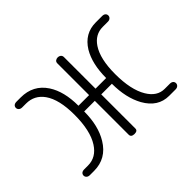

<svg xmlns="http://www.w3.org/2000/svg" viewBox="-136 -978 1273 1273"><g transform="rotate(-45 500.0 -342.0)"><path d="M100.6 -687.5Q85 -687.5 76.2 -679.7Q68.4 -671.9 68.4 -661.1Q68.4 -650.4 76.2 -642.6Q85 -633.8 100.6 -633.8H136.7Q214.8 -633.8 260.7 -569.3Q311.5 -497.1 311.5 -354.5Q311.5 -205.1 260.7 -126Q213.9 -52.7 136.7 -52.7H100.6Q85 -52.7 76.2 -44.9Q68.4 -37.1 68.4 -26.4Q68.4 -15.6 76.2 -7.8Q85 1 100.6 1H139.6Q255.9 1 318.4 -102.5Q372.1 -190.4 372.1 -324.2H471.7V-6.8Q471.7 16.6 502 17.6Q532.2 17.6 532.2 -3.9V-324.2H631.8Q631.8 -192.4 681.6 -102.5Q740.2 1 843.8 1H904.3Q918.9 1 927.7 -7.8Q935.5 -15.6 935.5 -26.4Q935.5 -37.1 927.7 -44.9Q918.9 -52.7 904.3 -52.7H855.5Q785.2 -52.7 741.2 -126Q692.4 -207 692.4 -354.5Q692.4 -496.1 741.2 -569.3Q784.2 -633.8 855.5 -633.8H904.3Q918.9 -633.8 927.7 -642.6Q935.5 -650.4 935.5 -661.1Q935.5 -671.9 927.7 -679.7Q918.9 -687.5 904.3 -687.5H843.8Q739.3 -687.5 681.6 -593.8Q631.8 -509.8 631.8 -377.9H532.2V-673.8Q532.2 -687.5 522.5 -695.3Q513.7 -702.1 502 -702.1Q489.3 -702.1 480.5 -695.3Q471.7 -688.5 471.7 -674.8V-377.9H372.1Q372.1 -511.7 318.4 -593.8Q256.8 -687.5 139.6 -687.5Z"/></g></svg>

Font: GulimChe
Style: Regular
Weight: 400
Monospace: yes
Version: Version 2.21